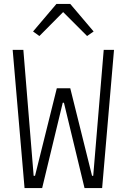

<svg xmlns="http://www.w3.org/2000/svg" viewBox="-20 -950 640 970"><path d="M104 0 44 -698H98L150 -62H157L267 -504H335L445 -62H451L504 -698H556L496 0H407L303 -431H297L193 0ZM335 -930 453 -791 420 -768 299 -889 179 -768 147 -791 265 -930Z"/></svg>

Font: IBM Plex Mono Light
Style: Regular
Weight: 300
Monospace: yes
Designer: Mike Abbink, Paul van der Laan, Pieter van Rosmalen
Foundry: Bold Monday
Version: Version 2.3